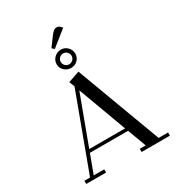

<svg xmlns="http://www.w3.org/2000/svg" viewBox="-241 -1205 1241 1351"><g transform="rotate(-30 379.0 -529.5)"><path d="M58.1 0V-25.9H104L330.1 -636.2L313 -680.2L405.8 -711.9L661.1 -25.9H737.8V0H507.8V-25.9H556.2L500 -176.8H189.9L133.8 -25.9H219.2V0ZM199.2 -202.1H490.2L345.2 -595.2ZM298.8 -833Q298.8 -864.3 321.5 -886.2Q344.2 -908.2 376 -908.2Q406.7 -908.2 428.5 -886Q450.2 -863.8 450.2 -833Q450.2 -802.2 428.5 -781Q406.7 -759.8 376 -759.8Q344.2 -759.8 321.5 -781Q298.8 -802.2 298.8 -833ZM323.2 -949.2 380.9 -1026.9Q396 -1045.9 405 -1052.5Q414.1 -1059.1 428.2 -1059.1Q433.6 -1059.1 439.2 -1057.4Q444.8 -1055.7 447.3 -1053.7L450.2 -1051.8L467.8 -1034.2L341.8 -933.1ZM345 -864Q332 -851.1 332 -833Q332 -814.9 345 -802Q357.9 -789.1 376 -789.1Q394 -789.1 407 -802Q419.9 -814.9 419.9 -833Q419.9 -851.1 407 -864Q394 -877 376 -877Q357.9 -877 345 -864Z"/></g></svg>

Font: Dehuti Alt
Style: Bold
Weight: 700
Version: Version 1.2